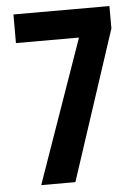

<svg xmlns="http://www.w3.org/2000/svg" viewBox="-52 -755 573 795"><g transform="rotate(-5 234.5 -357.0)"><path d="M87 0 296 -595H34V-714H433V-621L229 0Z"/></g></svg>

Font: Noto Sans Thai ExtCond
Style: Bold
Weight: 700
Width: 2
Designer: Monotype Design Team
Foundry: Monotype Imaging Inc.
Version: Version 2.002; ttfautohint (v1.8.4.7-5d5b)